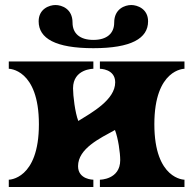

<svg xmlns="http://www.w3.org/2000/svg" viewBox="-20 -745 770 765"><path d="M352 -553C503 -553 570 -592 570 -660C570 -710 527 -725 503 -725C478 -725 435 -710 435 -655C435 -612 406 -586 352 -586C298 -586 269 -612 269 -655C269 -710 226 -725 201 -725C177 -725 134 -710 134 -660C134 -592 201 -553 352 -553ZM715 -500H378V-471C378 -471 439 -471 439 -417C439 -347 345 -296 292 -263C279 -296 271 -364 271 -393C271 -471 352 -471 352 -471V-500H15V-471C15 -471 135 -471 135 -250C135 -29 15 -29 15 -29V0H352V-29C352 -29 291 -29 291 -83C291 -153 378 -194 438 -227C451 -194 459 -136 459 -107C459 -29 378 -29 378 -29V0H715V-29C715 -29 595 -29 595 -250C595 -471 715 -471 715 -471Z"/></svg>

Font: Ouroboros
Style: Regular
Weight: 400
Designer: Ariel Martín Pérez
Foundry: Velvetyne Type Foundry
Version: Version 2.001;hotconv 1.0.109;makeotfexe 2.5.65596